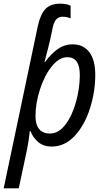

<svg xmlns="http://www.w3.org/2000/svg" viewBox="-55 -787 573 1044"><path d="M151 -647Q165 -710 192.5 -738.5Q220 -767 273 -767Q307 -767 329 -756V-687Q309 -696 285 -696Q264 -696 251.5 -682.5Q239 -669 232 -639L217 -568Q209 -532 187 -450H190Q224 -496 260 -521Q296 -546 339 -546Q398 -546 430.5 -503.5Q463 -461 463 -380Q463 -289 434.5 -198.5Q406 -108 352 -49Q298 10 225 10Q183 10 154 -13.5Q125 -37 111 -74H107Q102 -26 93 21L47 237H-35ZM379 -379Q379 -476 311 -476Q267 -476 227 -426.5Q187 -377 162.5 -301.5Q138 -226 138 -155Q138 -110 157.5 -85.5Q177 -61 217 -61Q264 -61 301 -110Q338 -159 358.5 -233.5Q379 -308 379 -379Z"/></svg>

Font: Noto Sans UI Narrow
Style: Italic
Weight: 400
Width: 4
Italic angle: -12°
Designer: Monotype Design Team
Foundry: Monotype Imaging Inc.
Version: Version 1.001